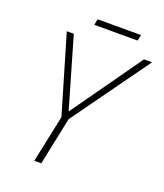

<svg xmlns="http://www.w3.org/2000/svg" viewBox="-150 -931 883 1032"><g transform="rotate(20 291.5 -415.5)"><path d="M222 -797H470L477 -831H229ZM169 0H209L266 -273L583 -714H537L252 -312L135 -714H95L226 -270Z"/></g></svg>

Font: Noto Sans ExtraLight
Style: Italic
Weight: 200
Italic angle: -12°
Designer: Monotype Design Team
Foundry: Monotype Imaging Inc.
Version: Version 2.013